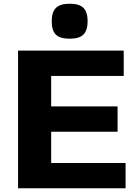

<svg xmlns="http://www.w3.org/2000/svg" viewBox="-20 -1012 738 1032"><path d="M355 -804Q303 -804 280.5 -825.5Q258 -847 258 -898Q258 -947 280.5 -969.5Q303 -992 355 -992Q407 -992 429 -969Q451 -946 451 -898Q451 -850 429 -827Q407 -804 355 -804ZM77 -740H645V-604H255V-440H612V-304H255V-136H655V0H77Z"/></svg>

Font: Encode Sans Wide
Style: Bold
Weight: 700
Designer: Pablo Impallari, Andres Torresi
Foundry: Pablo Impallari, Andres Torresi
Version: Version 1.000; ttfautohint (v1.00) -l 8 -r 50 -G 200 -x 14 -